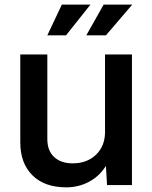

<svg xmlns="http://www.w3.org/2000/svg" viewBox="-20 -802 660 832"><path d="M354 -648.9 429.2 -782.2H553.2L439 -648.9ZM185.1 -648.9 248 -782.2H372.1L266.1 -648.9ZM267.1 9.8Q172.9 9.8 120.4 -42.5Q67.9 -94.7 67.9 -185.1V-565.9H185.1V-199.2Q185.1 -148.9 214.6 -121.6Q244.1 -94.2 294.9 -94.2Q356.4 -94.2 395 -130.6Q433.6 -167 435.1 -226.1V-565.9H551.8V0H443.8L439 -83Q411.1 -38.6 366 -14.4Q320.8 9.8 267.1 9.8Z"/></svg>

Font: BDO Grotesk Medium
Style: Regular
Weight: 500
Designer: Deni Anggara
Foundry: Lokal Container
Version: Version 2.000